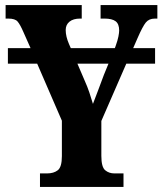

<svg xmlns="http://www.w3.org/2000/svg" viewBox="-20 -734 638 754"><path d="M137 0V-53H165Q191 -53 207 -65.5Q223 -78 223 -121V-260L126 -484H11V-545H100L72 -608Q59 -638 49 -649.5Q39 -661 13 -661H2V-714H301V-661H294Q268 -661 253 -649Q238 -637 238 -616Q238 -591 251 -561L258 -545H431L434 -553Q442 -575 445 -590.5Q448 -606 448 -614Q448 -640 434 -650.5Q420 -661 391 -661H375V-714H598V-661H588Q565 -661 552.5 -645.5Q540 -630 520 -584L503 -545H589V-484H476L378 -259V-122Q378 -78 393 -65.5Q408 -53 429 -53H465V0ZM311 -421Q324 -392 331 -370.5Q338 -349 345 -326Q354 -350 365 -378.5Q376 -407 388 -440L406 -484H284Z"/></svg>

Font: Noto Serif ExtraCondensed ExtraBold
Style: Regular
Weight: 800
Width: 2
Designer: Monotype Design Team
Foundry: Monotype Imaging Inc.
Version: Version 2.013; ttfautohint (v1.8.4.7-5d5b)